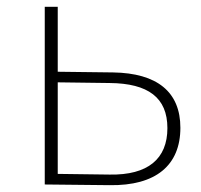

<svg xmlns="http://www.w3.org/2000/svg" viewBox="-20 -540 587 562"><path d="M149 -299 301 -297C414 -296 470 -254 470 -165C470 -75 413 -27 301 -29L149 -31ZM149 -520H111V0L301 2C436 4 508 -56 508 -166C508 -271 440 -326 311 -328L149 -330Z"/></svg>

Font: Montserrat-Alt1 ExtLt
Style: Regular
Weight: 200
Designer: Differentunic
Foundry: Differentunic
Version: Version 7.222